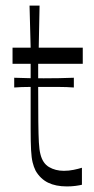

<svg xmlns="http://www.w3.org/2000/svg" viewBox="-20 -654 339 689"><path d="M220 15Q180 15 152.5 1.5Q125 -12 108 -41Q101 -55 97 -71.5Q93 -88 91.5 -115.5Q90 -143 90 -191Q90 -224 90 -262.5Q90 -301 90 -335.5Q90 -370 90 -394.5Q90 -419 90 -425H25V-483H90L86 -634H122L119 -483H277V-425H117Q117 -401 117 -380Q117 -359 117 -340Q117 -265 117.5 -217.5Q118 -170 119.5 -143Q121 -116 125 -101Q133 -68 156 -54.5Q179 -41 209 -41Q227 -41 244 -44.5Q261 -48 274 -52V9Q266 11 251.5 13Q237 15 220 15ZM31 -340V-375Q58 -374 84.5 -373.5Q111 -373 137 -373Q165 -373 192 -373.5Q219 -374 245 -375V-340Q219 -342 192 -342Q165 -342 137 -342Q111 -342 84.5 -342Q58 -342 31 -340Z"/></svg>

Font: Ojuju
Style: Regular
Weight: 400
Designer: Chisaokwu Joboson, Mirko Velimirovic
Foundry: Udi Foundry
Version: Version 1.000